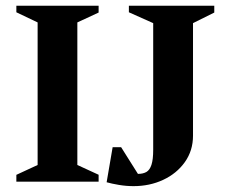

<svg xmlns="http://www.w3.org/2000/svg" viewBox="-20 -632 787 668"><path d="M36.9 0V-23.7L110.9 -58V-554L36.9 -589.3V-612H323.1V-588.3L249.1 -554V-58L323.1 -24V0ZM351 2.1 371.9 -119.9H401.4L459.9 -27Q477.7 -27 489.4 -33.7Q501 -40.4 507 -58.7Q513 -77 513 -111.1V-551.5L428.4 -589.3V-612H725.5V-588.3L651.5 -551.5V-159.9Q651.5 -107.9 623.1 -68Q594.6 -28.1 547.7 -6.3Q500.9 15.6 444.6 15.6Q419.4 15.6 394.1 11.4Q368.7 7.1 351 2.1Z"/></svg>

Font: Ancizar Serif Light
Style: Regular
Weight: 300
Designer: Cesar Puertas, Viviana Monsalve, Julian Moncada, Julian Prieto, Jose Castro, Felipe Aragon, Mariel Hernandez, Sara Alarc
Version: Version 8.100